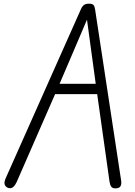

<svg xmlns="http://www.w3.org/2000/svg" viewBox="-20 -1024 735 1044"><path d="M27 -1.5Q12 -5.5 6.2 -18.8Q0.5 -32 11.5 -56L420 -974Q427.5 -991 437.2 -997.5Q447 -1004 464 -1004Q482.5 -1004 488.8 -996.2Q495 -988.5 497 -973L638.5 -43.5Q641.5 -24.5 636 -13Q630.5 -1.5 613 0Q592.5 1.5 585.2 -8.5Q578 -18.5 575.5 -36.5L508.5 -512H279.5L71 -35Q63 -17.5 52.5 -7.8Q42 2 27 -1.5ZM304 -568.5H500.5L475.5 -752L453 -917L382.5 -752Z"/></svg>

Font: Edu NSW ACT Cursive
Style: Regular
Weight: 400
Designer: Tina and Corey Anderson, Eben Sorkin, Mirko Velimirovic
Foundry: Sorkin Type Co.
Version: Version 2.000